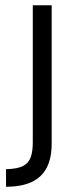

<svg xmlns="http://www.w3.org/2000/svg" viewBox="-20 -519 291 732"><path d="M3 193V126Q47 125 68.5 113.5Q90 102 97.5 79.5Q105 57 105 25V-499H177V29Q177 84 158 120.5Q139 157 100.5 175Q62 193 3 193Z"/></svg>

Font: Maven Pro
Style: Regular
Weight: 400
Designer: Joe Prince
Foundry: Joe Prince
Version: Version 2.103